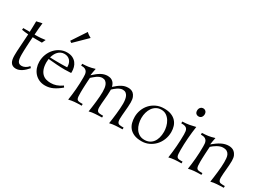

<svg xmlns="http://www.w3.org/2000/svg" viewBox="-27 -1449 2933 2161"><g transform="rotate(30 1439.5 -369.0)"><path d="M98.6 -428.2Q99.6 -460.4 100.8 -494.9Q102.1 -529.3 102.1 -566.9L174.8 -583Q170.4 -551.3 167.2 -511.5Q164.1 -471.7 161.1 -428.2Q209.5 -428.2 243.4 -431.2Q277.3 -434.1 299.8 -438L277.8 -391.1H246.1Q222.7 -391.1 201.7 -391.1Q180.7 -391.1 157.7 -392.1Q155.3 -359.4 153.3 -327.4Q151.4 -295.4 149.9 -265.9Q148.4 -236.3 147.7 -210.4Q147 -184.6 147 -165Q147 -133.3 150.1 -111.3Q153.3 -89.4 160.6 -75.7Q168 -62 180.2 -55.9Q192.4 -49.8 210.9 -49.8Q231.9 -49.8 255.9 -62.3Q279.8 -74.7 297.9 -98.1L314 -80.1Q297.9 -61 280.8 -44.7Q263.7 -28.3 245.4 -16.4Q227.1 -4.4 208 2.7Q189 9.8 168.9 9.8Q142.6 9.8 125.7 0.2Q108.9 -9.3 99.1 -25.9Q89.4 -42.5 85.7 -64.9Q82 -87.4 82 -113.8Q82 -164.6 87.4 -234.1Q92.8 -303.7 97.7 -395Q77.1 -396.5 56.6 -398.7Q36.1 -400.9 12.2 -404.8L14.2 -428.2Z M651.4 -256.8Q599.1 -256.8 545.9 -260.7Q492.7 -264.6 435.1 -270Q432.1 -247.1 432.1 -226.1Q432.6 -172.4 445.8 -137.7Q459 -103 480.7 -82.8Q502.4 -62.5 530.3 -54.7Q558.1 -46.9 588.4 -46.9Q607.4 -46.9 624.8 -49.6Q642.1 -52.2 659.7 -58.1Q677.2 -64 695.6 -73.5Q713.9 -83 734.4 -97.2L747.1 -78.1Q698.2 -36.6 650.1 -13.4Q602.1 9.8 547.4 9.8Q503.4 9.8 468.5 -6.6Q433.6 -22.9 409.4 -50.5Q385.3 -78.1 372.3 -114.5Q359.4 -150.9 359.4 -190.9Q359.4 -243.2 377.2 -288.3Q395 -333.5 425.5 -366.7Q456.1 -399.9 496.1 -418.9Q536.1 -438 580.1 -438Q624.5 -438 654.1 -423.1Q683.6 -408.2 701.4 -384.8Q719.2 -361.3 726.8 -333.3Q734.4 -305.2 734.4 -278.8Q734.4 -273.4 734.4 -269Q734.4 -264.6 733.4 -259.8Q690.9 -256.8 651.4 -256.8ZM563 -409.2Q538.1 -409.2 518.3 -399.9Q498.5 -390.6 483.2 -374.8Q467.8 -358.9 457.3 -337.6Q446.8 -316.4 440.4 -293Q475.1 -292 498.8 -291.5Q522.5 -291 539.1 -291H587.4Q604.5 -291 622.1 -291.5Q639.6 -292 663.1 -293V-297.9Q663.1 -324.2 655.8 -345Q648.4 -365.7 635.3 -379.9Q622.1 -394 603.5 -401.6Q585 -409.2 563 -409.2ZM543 -568.8 665.5 -753.9Q679.2 -740.2 695.1 -729.5Q710.9 -718.8 726.6 -710.9L565.9 -553.2Z M1552.2 0Q1526.9 1 1504.9 1.7Q1482.9 2.4 1462.9 3.9Q1442.9 5.4 1424.1 8.1Q1405.3 10.7 1386.2 16.1Q1390.6 -12.2 1395.5 -47.9Q1400.4 -83.5 1404.3 -119.9Q1408.2 -156.2 1410.6 -190.9Q1413.1 -225.6 1413.1 -252Q1413.1 -277.3 1409.7 -301.8Q1406.2 -326.2 1397.5 -345.5Q1388.7 -364.7 1373 -376.5Q1357.4 -388.2 1332.5 -388.2Q1315.9 -388.2 1299.8 -381.8Q1283.7 -375.5 1268.6 -366Q1253.4 -356.4 1239.7 -344.5Q1226.1 -332.5 1214.4 -321.8V-307.1Q1214.4 -279.8 1212.2 -250Q1210 -220.2 1207.3 -191.2Q1204.6 -162.1 1202.4 -135Q1200.2 -107.9 1200.2 -85.9Q1200.2 -66.9 1203.4 -54.7Q1206.5 -42.5 1213.6 -35.4Q1220.7 -28.3 1231.9 -25.6Q1243.2 -22.9 1259.3 -22.9H1286.1V0Q1260.7 1 1238.8 1.7Q1216.8 2.4 1196.8 3.9Q1176.8 5.4 1158 8.1Q1139.2 10.7 1120.1 16.1Q1124.5 -12.2 1129.4 -47.9Q1134.3 -83.5 1138.4 -119.9Q1142.6 -156.2 1145 -190.9Q1147.5 -225.6 1147.5 -252Q1147.5 -277.3 1144.3 -301.8Q1141.1 -326.2 1132.1 -345.5Q1123 -364.7 1107.2 -376.5Q1091.3 -388.2 1066.4 -388.2Q1049.3 -388.2 1032.5 -381.3Q1015.6 -374.5 1000.2 -364Q984.9 -353.5 970.7 -341.1Q956.5 -328.6 944.3 -317.9Q942.4 -294.4 940.9 -268.8Q939.5 -243.2 938.2 -217.8Q937 -192.4 936.3 -168.5Q935.5 -144.5 935.5 -124Q935.5 -92.3 937 -72.8Q938.5 -53.2 944.3 -42Q950.2 -30.8 962.2 -26.9Q974.1 -22.9 995.1 -22.9H1020.5V0H1011.2Q965.3 0 927.5 3.4Q889.6 6.8 854.5 16.1Q865.7 -55.2 872.1 -130.6Q878.4 -206.1 878.4 -285.2Q878.4 -304.2 876.7 -322.8Q875 -341.3 867.2 -355.7Q859.4 -370.1 843.3 -379.2Q827.1 -388.2 798.3 -388.2H789.6V-412.1Q811.5 -413.1 829.8 -414.3Q848.1 -415.5 866.5 -418.2Q884.8 -420.9 904.8 -425.5Q924.8 -430.2 950.2 -438Q945.8 -416 941.2 -391.4Q936.5 -366.7 934.1 -346.2Q959 -369.1 980.7 -386.2Q1002.4 -403.3 1023.2 -414.8Q1043.9 -426.3 1064.9 -432.1Q1085.9 -438 1109.4 -438Q1122.6 -438 1137.7 -434.6Q1152.8 -431.2 1167 -422.1Q1181.2 -413.1 1192.4 -396.7Q1203.6 -380.4 1209.5 -354Q1232.9 -375 1253.4 -390.9Q1273.9 -406.7 1293.7 -417.2Q1313.5 -427.7 1333.5 -432.9Q1353.5 -438 1376.5 -438Q1391.6 -438 1409.7 -433.3Q1427.7 -428.7 1443.4 -414.6Q1459 -400.4 1469.7 -374.8Q1480.5 -349.1 1480.5 -307.1Q1480.5 -279.8 1478.3 -250Q1476.1 -220.2 1473.4 -191.2Q1470.7 -162.1 1468.5 -135Q1466.3 -107.9 1466.3 -85.9Q1466.3 -66.9 1469.5 -54.7Q1472.7 -42.5 1479.7 -35.4Q1486.8 -28.3 1498 -25.6Q1509.3 -22.9 1525.4 -22.9H1552.2Z M1820.3 -410.2Q1784.2 -410.2 1756.3 -394Q1728.5 -377.9 1709.7 -351.1Q1690.9 -324.2 1681.2 -289.3Q1671.4 -254.4 1671.4 -216.8Q1671.4 -181.2 1680.2 -146Q1689 -110.8 1707.3 -82.8Q1725.6 -54.7 1754.2 -37.4Q1782.7 -20 1822.3 -20Q1857.4 -20 1884.8 -33.2Q1912.1 -46.4 1931.2 -70.8Q1950.2 -95.2 1960.2 -130.4Q1970.2 -165.5 1970.2 -209Q1970.2 -241.2 1961.4 -276.6Q1952.6 -312 1934.3 -341.8Q1916 -371.6 1887.7 -390.9Q1859.4 -410.2 1820.3 -410.2ZM1599.6 -190.9Q1599.6 -237.3 1616.2 -281.7Q1632.8 -326.2 1664.1 -360.8Q1695.3 -395.5 1740.2 -416.7Q1785.2 -438 1842.3 -438Q1896.5 -438 1934.6 -422.9Q1972.7 -407.7 1996.6 -381.6Q2020.5 -355.5 2031.5 -320.8Q2042.5 -286.1 2042.5 -247.1Q2042.5 -194.3 2023.9 -147.5Q2005.4 -100.6 1972.7 -65.7Q1939.9 -30.8 1896 -10.5Q1852.1 9.8 1801.3 9.8Q1742.7 9.8 1703.9 -7.1Q1665 -23.9 1641.8 -51.8Q1618.7 -79.6 1609.1 -115.7Q1599.6 -151.9 1599.6 -190.9Z M2257.3 -438Q2251.5 -399.4 2247.1 -359.4Q2242.7 -319.3 2239.5 -279.5Q2236.3 -239.7 2234.9 -200.9Q2233.4 -162.1 2233.4 -126Q2233.4 -92.8 2235.4 -72.5Q2237.3 -52.2 2243.7 -41.3Q2250 -30.3 2262.5 -26.6Q2274.9 -22.9 2296.4 -22.9H2318.4V0H2310.5Q2264.6 0 2227.8 3.4Q2190.9 6.8 2155.8 16.1Q2167.5 -63 2173.6 -141.6Q2179.7 -220.2 2179.7 -295.9Q2179.7 -319.3 2177 -336.7Q2174.3 -354 2166 -365.7Q2157.7 -377.4 2142.1 -383.3Q2126.5 -389.2 2100.6 -389.2H2090.3V-412.1Q2139.6 -413.6 2180.2 -420.9Q2220.7 -428.2 2257.3 -438ZM2219.7 -553.2Q2199.7 -553.2 2186 -565.7Q2172.4 -578.1 2172.4 -604Q2172.4 -615.2 2175.8 -625.2Q2179.2 -635.3 2185.8 -642.8Q2192.4 -650.4 2201.7 -654.8Q2210.9 -659.2 2222.7 -659.2Q2241.2 -659.2 2254.9 -646Q2268.6 -632.8 2268.6 -607.9Q2268.6 -597.2 2265.1 -587.2Q2261.7 -577.1 2255.6 -569.6Q2249.5 -562 2240.5 -557.6Q2231.4 -553.2 2219.7 -553.2Z M2867.7 0Q2841.8 1 2819.8 1.7Q2797.9 2.4 2778.1 3.9Q2758.3 5.4 2739.5 8.1Q2720.7 10.7 2701.7 16.1Q2706.1 -12.2 2710.7 -47.9Q2715.3 -83.5 2719.5 -119.9Q2723.6 -156.2 2726.1 -190.9Q2728.5 -225.6 2728.5 -252Q2728.5 -277.3 2726.3 -301.8Q2724.1 -326.2 2715.1 -345.5Q2706.1 -364.7 2687.5 -376.5Q2668.9 -388.2 2636.2 -388.2Q2617.7 -388.2 2598.6 -381.6Q2579.6 -375 2561.8 -365Q2543.9 -355 2528.1 -342.8Q2512.2 -330.6 2500.5 -319.8Q2499 -296.4 2497.3 -270.3Q2495.6 -244.1 2494.4 -218.5Q2493.2 -192.9 2492.2 -168.7Q2491.2 -144.5 2491.2 -124Q2491.2 -92.3 2492.9 -72.8Q2494.6 -53.2 2500.7 -42Q2506.8 -30.8 2519 -26.9Q2531.2 -22.9 2552.2 -22.9H2576.7V0Q2523.9 0 2484.9 3.4Q2445.8 6.8 2410.6 16.1Q2421.9 -55.2 2428.2 -130.6Q2434.6 -206.1 2434.6 -285.2Q2434.6 -304.2 2433.1 -322.8Q2431.6 -341.3 2423.8 -356.2Q2416 -371.1 2399.9 -380.1Q2383.8 -389.2 2354.5 -389.2H2345.2V-412.1Q2367.2 -413.1 2385.7 -414.3Q2404.3 -415.5 2422.6 -418.2Q2440.9 -420.9 2460.9 -425.5Q2481 -430.2 2506.3 -438Q2502 -416 2497.3 -391.4Q2492.7 -366.7 2490.2 -346.2Q2544.4 -392.1 2590.3 -415Q2636.2 -438 2683.6 -438Q2698.7 -438 2718 -433.3Q2737.3 -428.7 2754.4 -414.6Q2771.5 -400.4 2783.4 -374.8Q2795.4 -349.1 2795.4 -307.1Q2795.4 -279.8 2793.2 -250Q2791 -220.2 2788.3 -191.2Q2785.6 -162.1 2783.4 -135Q2781.2 -107.9 2781.2 -85.9Q2781.2 -66.4 2784.4 -54.2Q2787.6 -42 2794.7 -34.9Q2801.8 -27.8 2813.2 -25.4Q2824.7 -22.9 2841.3 -22.9H2867.7Z"/></g></svg>

Font: Simonetta
Style: Regular
Weight: 400
Designer: Gayaneh Bagdasaryan
Foundry: BrownFox
Version: Version 1.001